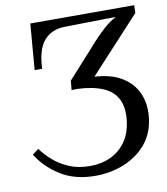

<svg xmlns="http://www.w3.org/2000/svg" viewBox="-81 -768 743 852"><g transform="rotate(-10 290.5 -342.0)"><path d="M282 16Q189 16 124.5 -24.5Q60 -65 23 -125L51 -146Q72 -117 102.5 -90.5Q133 -64 173.5 -47.5Q214 -31 265 -31Q317 -31 358.5 -50.5Q400 -70 427 -108.5Q454 -147 460 -205Q466 -261 447 -298.5Q428 -336 383 -355.5Q338 -375 267 -378L242 -377L246 -419L394 -583Q417 -607 438.5 -626Q460 -645 491 -663L260 -659Q201 -658 167 -618.5Q133 -579 130 -493H96L113 -700H581L580 -665L352 -418Q427 -414 475 -384.5Q523 -355 544 -307.5Q565 -260 559 -201Q552 -129 511.5 -81Q471 -33 410.5 -8.5Q350 16 282 16Z"/></g></svg>

Font: Lora
Style: Italic
Weight: 400
Italic angle: -3°
Designer: Olga Karpushina, Alexei Vanyashin (Cyrillic)
Foundry: Cyreal
Version: Version 3.008